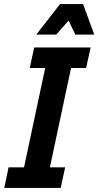

<svg xmlns="http://www.w3.org/2000/svg" viewBox="-20 -923 483 943"><path d="M1 0 22 -101H98L202 -589H126L148 -690H425L403 -589H329L225 -101H300L278 0ZM158 -753 275 -903H388L443 -753H350L317 -822L256 -753Z"/></svg>

Font: Radio Canada Condensed SemiBold
Style: Italic
Weight: 600
Width: 3
Italic angle: -12°
Designer: Charles Daoud, Etienne Aubert Bonn, Alexandre Saumier Demers, Jacques Le Bailly
Foundry: Radio-Canada
Version: Version 2.104; ttfautohint (v1.8.4.7-5d5b);gftools[0.9.28.de